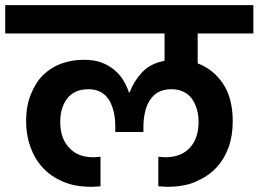

<svg xmlns="http://www.w3.org/2000/svg" viewBox="-41 -760 991 736"><path d="M600.1 -43.9Q589.8 -43.9 585 -44.9Q572.8 -44.9 565.9 -45.9V-159.2Q570.8 -158.2 581.1 -158.2Q585.9 -157.2 592.8 -157.2Q653.3 -157.2 687 -193.8Q720.2 -230 720.2 -293Q720.2 -345.7 693.8 -382.8Q666 -418 615.2 -418Q587.4 -418 566.9 -407.2Q547.9 -397.5 534.2 -377Q521 -357.4 515.1 -331.1Q508.8 -303.2 508.8 -274.9V-253.9H400.9V-274.9Q400.9 -305.7 395 -331.1Q389.2 -356 377 -377Q362.8 -397.9 345.2 -407.2Q324.7 -418 297.9 -418Q244.6 -418 216.8 -382.8Q189.9 -347.2 189.9 -293Q189.9 -229.5 224.1 -193.8Q256.3 -157.2 316.9 -157.2Q324.2 -157.2 329.1 -158.2Q339.4 -158.2 344.2 -159.2V-45.9Q337.4 -44.9 326.2 -44.9Q320.3 -43.9 310.1 -43.9Q246.6 -43.9 202.1 -63Q153.8 -83.5 124 -116.2Q93.3 -148.4 76.2 -194.8Q59.1 -241.7 59.1 -294.9Q59.1 -354 77.1 -397.9Q94.7 -442.9 124 -472.2Q155.8 -502.4 193.8 -516.1Q234.4 -530.8 279.8 -530.8Q318.8 -530.8 346.2 -521Q373 -511.2 396 -493.2Q419.9 -472.7 431.2 -453.1Q447.3 -425.8 453.1 -405.8H456.1Q471.2 -447.3 502.9 -481.9Q534.7 -516.6 589.8 -526.9V-631.8H-21V-740.2H930.2V-631.8H716.8V-517.1Q776.9 -494.6 814 -439Q851.1 -383.8 851.1 -294.9Q851.1 -238.8 835 -194.8Q817.9 -148.4 787.1 -116.2Q757.8 -84.5 708 -63Q663.6 -43.9 600.1 -43.9Z"/></svg>

Font: PoppinsZ SemiBold
Style: Regular
Weight: 600
Designer: Ninad Kale (Devanagari), Jonny Pinhorn (Latin)
Foundry: Indian Type Foundry
Version: Version 3.002;FEAKit 1.0